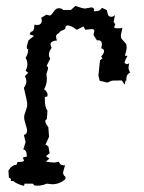

<svg xmlns="http://www.w3.org/2000/svg" viewBox="-20 -616 484 644"><path d="M232.9 -596.2Q257.3 -587.4 265.6 -587.4L287.1 -591.3Q295.9 -589.4 295.9 -583.5L294.4 -578.6L299.3 -578.1Q315.4 -578.1 321.8 -589.8L337.9 -582.5L342.8 -564.9Q347.2 -559.6 353 -559.6Q359.4 -559.6 365.7 -565.4L361.3 -543.5L366.7 -533.7L362.8 -525.9Q362.8 -521 373.5 -521Q387.2 -521 390.6 -522.9L385.3 -497.1Q385.3 -489.3 388.4 -485.1Q391.6 -481 395.3 -477.5Q398.9 -474.1 401.9 -470Q404.8 -465.8 404.8 -457.5Q404.8 -446.8 398.9 -429.2L407.7 -428.7Q397.9 -411.6 397.9 -406.2Q397.9 -403.8 399.9 -403.8L404.3 -400.4L413.1 -403.3L411.1 -390.1Q411.1 -379.9 417 -373Q403.8 -367.2 403.8 -352.1L404.3 -346.2H401.4L397.9 -332L388.7 -346.2L359.9 -345.7Q352.1 -345.7 346.2 -341.3Q343.3 -339.4 339.4 -339.4Q335 -339.4 329.1 -341.8L314.5 -344.7L310.1 -362.8L315.4 -413.6L323.7 -420.4L319.3 -426.3Q329.1 -437.5 329.1 -444.3Q329.1 -451.2 319.8 -454.1L321.8 -467.3Q321.8 -481 309.1 -481L305.2 -480.5L293.5 -499L296.4 -511.2Q296.4 -518.6 288.6 -518.6L266.1 -516.1L259.8 -527.3L237.8 -516.1Q217.3 -530.8 207.5 -530.8Q198.7 -530.8 198.7 -518.6L183.6 -511.7L175.8 -503.9Q168 -500.5 168 -492.7Q168 -486.8 171.4 -480.5Q149.4 -478.5 149.4 -467.3Q149.4 -462.4 153.3 -455.6Q144 -443.4 144 -433.1Q144 -426.3 148.4 -419.4L136.7 -395.5Q141.1 -392.1 141.1 -385.3L135.7 -367.7L137.2 -352.1Q137.2 -332 127.9 -316.9Q139.6 -307.6 139.6 -297.9L138.7 -292.5L130.4 -290.5V-282.2Q130.4 -255.4 139.2 -245.1L137.2 -216.3Q131.8 -213.9 131.8 -209.5Q131.8 -202.6 142.1 -189.5L144.5 -157.2L132.8 -131.3L142.1 -125L146.5 -102.1L134.3 -92.3L145.5 -84L134.3 -74.2Q147.9 -70.8 163.6 -70.8L177.7 -73.7Q180.7 -61.5 193.4 -61.5L198.2 -62L191.4 -37.6Q191.4 -29.3 199.7 -22.5V-15.6Q180.2 2 154.8 2L136.2 0Q122.6 6.8 104.5 6.8L96.2 6.3L89.8 0H62.5L60.5 7.3Q38.1 2.4 24.4 -8.8H16.1L16.6 -13.2Q16.6 -19 9.8 -20L8.3 -43.9Q19.5 -63 35.2 -63L39.1 -73.2L46.9 -72.8Q57.6 -72.8 60.5 -77.1L56.6 -87.9L69.8 -90.8V-93.8Q69.8 -112.8 58.1 -114.7L65.9 -139.2L60.1 -163.6Q70.8 -165.5 70.8 -177.2Q70.8 -181.6 69.3 -187.3Q67.9 -192.9 65.9 -199Q64 -205.1 62.5 -211.4Q61 -217.8 61 -222.7Q61 -228.5 62.7 -233.6Q64.5 -238.8 66.2 -243.7Q67.9 -248.5 69.6 -254.4Q71.3 -260.3 71.3 -267.6Q71.3 -275.4 60.1 -321.3Q68.4 -332.5 68.4 -342.8Q68.4 -351.6 63.5 -360.8L74.7 -371.6L65.9 -378.9Q71.8 -390.1 71.8 -400.4Q71.8 -411.6 65.9 -422.4Q74.7 -435.1 74.7 -452.1L72.8 -451.7Q69.8 -451.7 69.8 -456.5Q69.8 -463.4 75.7 -481L94.2 -495.6L79.1 -501L83.5 -509.3Q95.2 -510.3 95.2 -531.2V-533.2L104 -532.2Q120.1 -532.2 120.1 -547.4L118.7 -556.6L135.7 -566.9L146 -564Q150.4 -564 153.3 -567.9Q156.2 -571.8 159.4 -576.2Q162.6 -580.6 166.7 -584.5Q170.9 -588.4 178.2 -588.4Q186 -588.4 192.4 -582.5H217.8Z"/></svg>

Font: Truetypewriter PolyglOTT
Style: Regular
Weight: 400
Designer: Sergey Beatoff a.k.a. Sam_T
Version: Version 3.76